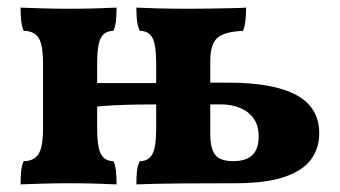

<svg xmlns="http://www.w3.org/2000/svg" viewBox="-20 -481 893 504"><path d="M338 3Q338 -17 339.5 -31.5Q341 -46 347 -58Q370 -58 380 -76.5Q390 -95 390 -145V-313Q390 -364 380 -382Q370 -400 347 -400Q341 -413 339.5 -427.5Q338 -442 338 -461Q359 -460 394 -459Q429 -458 476 -458Q503 -458 531.5 -458.5Q560 -459 585.5 -459.5Q611 -460 626 -461Q626 -445 624.5 -429Q623 -413 618 -400Q569 -398 550.5 -381.5Q532 -365 532 -321V-129Q532 -100 539 -84.5Q546 -69 559.5 -63.5Q573 -58 592 -58Q626 -58 642.5 -74Q659 -90 659 -122Q659 -152 645.5 -170.5Q632 -189 609.5 -198Q587 -207 560 -207H523V-264H580Q698 -264 758 -231.5Q818 -199 818 -131Q818 -92 796.5 -62.5Q775 -33 726.5 -16.5Q678 0 597 0Q527 0 457 0.5Q387 1 338 3ZM34 3Q34 -17 35.5 -31.5Q37 -46 42 -58Q69 -58 81 -76.5Q93 -95 93 -145V-313Q93 -364 81 -382Q69 -400 42 -400Q37 -413 35.5 -427.5Q34 -442 34 -461Q56 -460 91.5 -459Q127 -458 164 -458Q198 -458 231.5 -459Q265 -460 286 -461Q286 -442 284.5 -427.5Q283 -413 278 -400Q255 -400 245 -382Q235 -364 235 -313V-145Q235 -95 245 -76.5Q255 -58 278 -58Q283 -46 284.5 -31.5Q286 -17 286 3Q265 2 231.5 1Q198 0 164 0Q127 0 91.5 1Q56 2 34 3ZM224 -200V-263H396V-207Q370 -207 339 -206.5Q308 -206 277.5 -204.5Q247 -203 224 -200Z"/></svg>

Font: Vollkorn
Style: Bold
Weight: 700
Designer: Friedrich Althausen
Foundry: Friedrich Althausen
Version: Version 5.000